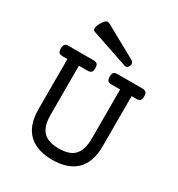

<svg xmlns="http://www.w3.org/2000/svg" viewBox="-191 -926 981 1060"><g transform="rotate(30 300.0 -396.0)"><path d="M64.9 -513.2Q48.3 -513.2 41.3 -520.5Q34.2 -527.8 34.2 -546.4Q34.2 -564.9 41.3 -572.3Q48.3 -579.6 64.9 -579.6H223.1Q239.7 -579.6 246.8 -572.3Q253.9 -564.9 253.9 -546.4Q253.9 -527.8 246.8 -520.5Q239.7 -513.2 223.1 -513.2H168.5V-201.7Q168.5 -163.6 176.5 -137Q184.6 -110.4 200.9 -93.5Q217.3 -76.7 241.9 -69.1Q266.6 -61.5 299.8 -61.5Q333 -61.5 357.7 -69.1Q382.3 -76.7 398.7 -93.5Q415 -110.4 423.1 -137Q431.2 -163.6 431.2 -201.7V-513.2H376.5Q359.9 -513.2 352.8 -520.5Q345.7 -527.8 345.7 -546.4Q345.7 -564.9 352.8 -572.3Q359.9 -579.6 376.5 -579.6H534.7Q551.3 -579.6 558.3 -572.3Q565.4 -564.9 565.4 -546.4Q565.4 -527.8 558.3 -520.5Q551.3 -513.2 534.7 -513.2H504.4V-191.9Q504.4 -139.6 490.2 -101.6Q476.1 -63.5 449.7 -38.6Q423.3 -13.7 385.3 -1.5Q347.2 10.7 299.8 10.7Q252 10.7 214.1 -1.5Q176.3 -13.7 149.9 -38.6Q123.5 -63.5 109.4 -101.6Q95.2 -139.6 95.2 -191.9V-513.2ZM404.8 -685.1Q413.1 -680.2 415.3 -671.6Q417.5 -663.1 414.1 -654.8Q410.6 -646.5 403.6 -641.4Q396.5 -636.2 387.2 -639.2L152.3 -718.8Q147.5 -720.2 144 -723.9Q140.6 -727.5 140.1 -733.6Q139.6 -739.7 142.3 -748.8Q145 -757.8 152.3 -771Q160.2 -784.7 166.5 -791.7Q172.9 -798.8 178.5 -801.3Q184.1 -803.7 189.7 -802.2Q195.3 -800.8 201.7 -797.4Z"/></g></svg>

Font: Courier Prime
Style: Regular
Weight: 400
Designer: Alan Dague-Greene
Foundry: Quote-Unquote Apps
Version: Version 1.203